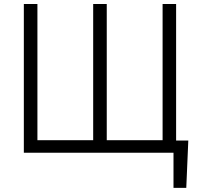

<svg xmlns="http://www.w3.org/2000/svg" viewBox="-20 -747 987 939"><path d="M96.6 0V-727.3H163V-61.4H435.7V-727.3H502.1V-61.4H775.2V-727.3H841.3V-59.7H900.9L891 171.9H828.5V0Z"/></svg>

Font: DeltaSans Light
Style: Regular
Weight: 300
Designer: Rasmus Andersson
Foundry: rsms
Version: Version 3.012